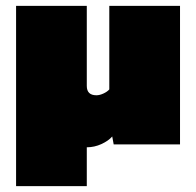

<svg xmlns="http://www.w3.org/2000/svg" viewBox="-20 -494 671 657"><path d="M35 143V-474H277V-200Q277 -168 310 -168Q321 -168 334 -174Q347 -180 354 -188V-474H596V0H369L364 -27Q351 -12 327 -1Q303 10 277 10V143Z"/></svg>

Font: Kanit Black
Style: Regular
Weight: 900
Designer: Katatrad Team
Foundry: CadsonDemak
Version: Version 2.000; ttfautohint (v1.8.3)